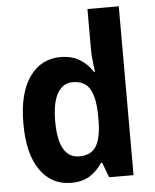

<svg xmlns="http://www.w3.org/2000/svg" viewBox="-54 -806 693 861"><g transform="rotate(-5 292.5 -375.0)"><path d="M231 10Q144 10 92.5 -63Q41 -136 41 -273Q41 -410 93 -483Q145 -556 232 -556Q283 -556 319 -534Q355 -512 377 -476H381Q379 -497 375.5 -524Q372 -551 372 -579V-760H513V0H403L378 -67H372Q349 -32 316 -11Q283 10 231 10ZM278 -105Q332 -105 354.5 -142Q377 -179 378 -255V-277Q378 -357 355.5 -398Q333 -439 277 -439Q232 -439 208 -396Q184 -353 184 -272Q184 -105 278 -105Z"/></g></svg>

Font: Noto Sans Gujarati SemiCondensed
Style: Bold
Weight: 700
Width: 4
Designer: Jelle Bosma - Monotype Design Team, Universal Thirst
Foundry: Monotype Imaging Inc.
Version: Version 2.106; ttfautohint (v1.8.4.7-5d5b)